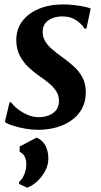

<svg xmlns="http://www.w3.org/2000/svg" viewBox="-20 -575 456 866"><path d="M370 -446H360.5Q352 -464 325.5 -482.5Q299 -501 262 -501Q237.5 -501 217.5 -493.5Q197.5 -486 185.2 -471.2Q173 -456.5 172.5 -433.5Q172 -410 183 -390.5Q194 -371 214 -353.8Q234 -336.5 259 -318.5Q287 -298.5 311.5 -276.8Q336 -255 351.5 -226.5Q367 -198 367 -158.5Q367 -117 350 -85.5Q333 -54 303.2 -32.8Q273.5 -11.5 234.8 -0.5Q196 10.5 152 10.5Q124 10.5 92.8 5Q61.5 -0.5 36.5 -8.8Q11.5 -17 2 -25L23 -113.5H30.5Q40.5 -98.5 60.2 -83Q80 -67.5 104.8 -57Q129.5 -46.5 155 -46.5Q177.5 -46.5 198.5 -54Q219.5 -61.5 232.8 -77.8Q246 -94 246 -120.5Q246 -144.5 233.5 -163.8Q221 -183 200.2 -200.2Q179.5 -217.5 154 -234.5Q131.5 -250 108.2 -272Q85 -294 69.2 -324.2Q53.5 -354.5 53.5 -394.5Q53.5 -444 80.8 -479.8Q108 -515.5 155.5 -535.2Q203 -555 264.5 -555Q290 -555 315.5 -552Q341 -549 360.8 -544.8Q380.5 -540.5 389 -536.5ZM102.5 271.5 66 254.5V245.5Q80.5 234 90 210.2Q99.5 186.5 98.5 162.5Q98.5 144.5 90.8 130.5Q83 116.5 68.5 109.5V86L145 45.5Q172 57 184.8 81.5Q197.5 106 198 137Q199 167.5 184 195.5Q169 223.5 146.8 243.8Q124.5 264 102.5 271.5Z"/></svg>

Font: Merriweather 48pt SemiBold
Style: Italic
Weight: 600
Italic angle: -7.8°
Designer: Eben Sorkin
Foundry: Eben Sorkin
Version: Version 2.101